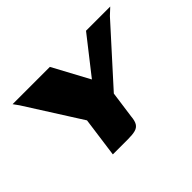

<svg xmlns="http://www.w3.org/2000/svg" viewBox="-98 -645 830 830"><g transform="rotate(-45 317.0 -230.0)"><path d="M190 0 215 -183 55 -435 37 -460H265L355 -293L486 -460H634L604 -432L379 -183L362 -60Q360 -35 352 -22Q344 -9 327.5 -4.5Q311 0 282 0Z"/></g></svg>

Font: Genos
Style: Bold Italic
Weight: 700
Italic angle: -8°
Version: Version 1.010